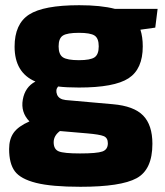

<svg xmlns="http://www.w3.org/2000/svg" viewBox="-20 -531 633 737"><path d="M576 -425 519 -417Q528 -389 528 -353Q528 -266 473.5 -230.5Q419 -195 283 -195Q235 -195 203 -199Q192 -186 199 -168Q206 -150 232 -147L413 -131Q494 -124 529.5 -87.5Q565 -51 565 21Q565 120 504.5 153Q444 186 289 186Q178 186 118.5 171Q59 156 37 126.5Q15 97 15 41Q15 3 32.5 -21.5Q50 -46 93 -65Q59 -100 67.5 -148.5Q76 -197 116 -218Q36 -252 36 -352Q36 -439 91.5 -475Q147 -511 284 -511Q367 -511 421 -497H585ZM283 -300Q327 -300 343 -311Q359 -322 359 -353Q359 -384 343 -394.5Q327 -405 283 -405Q238 -405 221.5 -394.5Q205 -384 205 -353Q205 -322 221.5 -311Q238 -300 283 -300ZM315 -19 210 -28Q186 -10 186 15Q186 42 205.5 50Q225 58 287 58Q352 58 373 50.5Q394 43 394 19Q394 -2 378 -8.5Q362 -15 315 -19Z"/></svg>

Font: Exo 2.0 Extra Bold
Style: Regular
Weight: 800
Designer: Natanael Gama
Version: Version 1.001;PS 001.001;hotconv 1.0.70;makeotf.lib2.5.58329